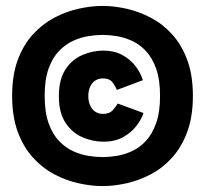

<svg xmlns="http://www.w3.org/2000/svg" viewBox="-20 -673 690 649"><path d="M327 -44Q288 -44 245.5 -53.5Q203 -63 163.2 -84Q123.5 -105 91.2 -140.5Q59 -176 40 -227.5Q21 -279 21 -349Q21 -419 40 -470.2Q59 -521.5 91.2 -556.8Q123.5 -592 163.2 -613Q203 -634 245.5 -643.5Q288 -653 327 -653Q365.5 -653 407.8 -643.5Q450 -634 490 -613Q530 -592 562 -556.8Q594 -521.5 613 -470.2Q632 -419 632 -349Q632 -279 613 -227.5Q594 -176 562 -140.5Q530 -105 490 -84Q450 -63 407.8 -53.5Q365.5 -44 327 -44ZM330 -194Q293.5 -194 258.8 -209Q224 -224 201.5 -257.8Q179 -291.5 179 -348Q179 -405 201.5 -438.8Q224 -472.5 258.8 -487.2Q293.5 -502 330 -502Q366 -502 393.2 -487.2Q420.5 -472.5 438 -449.5Q455.5 -426.5 463 -402L375 -369Q370 -382 360 -395Q350 -408 328 -408Q313 -408 302 -400.8Q291 -393.5 284.8 -380Q278.5 -366.5 278.5 -348Q278.5 -330 284.8 -316.5Q291 -303 302 -295.5Q313 -288 328 -288Q350.5 -288 362 -301.5Q373.5 -315 378 -323L465 -291Q458.5 -270 441.2 -247.5Q424 -225 396.2 -209.5Q368.5 -194 330 -194ZM327 -142Q348 -142 373.8 -146Q399.5 -150 425.5 -161.8Q451.5 -173.5 473 -196.5Q494.5 -219.5 507.8 -256.8Q521 -294 521 -349Q521 -404 507.8 -441Q494.5 -478 473 -500.8Q451.5 -523.5 425.5 -535.2Q399.5 -547 373.8 -551Q348 -555 327 -555Q305.5 -555 279.5 -551Q253.5 -547 227.5 -535.2Q201.5 -523.5 179.5 -500.8Q157.5 -478 144.2 -441Q131 -404 131 -349Q131 -294 144.2 -256.8Q157.5 -219.5 179.5 -196.5Q201.5 -173.5 227.5 -161.8Q253.5 -150 279.5 -146Q305.5 -142 327 -142Z"/></svg>

Font: Trispace Thin ExtraBold
Style: Regular
Weight: 800
Version: Version 1.210